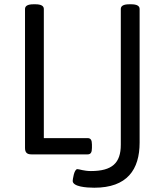

<svg xmlns="http://www.w3.org/2000/svg" viewBox="-20 -722 758 898"><path d="M145 -702H137C109 -702 97 -694 97 -680V-30C97 -9 106 0 127 0H390C404 0 410 -9 410 -30V-46C410 -67 404 -76 390 -76H185V-680C185 -694 173 -702 145 -702ZM593 -702H585C557 -702 545 -694 545 -680V-45C545 41 504 78 405 78C373 78 350 69 342 69C326 69 320 120 320 124C320 151 383 156 421 156C575 156 633 71 633 -55V-680C633 -694 621 -702 593 -702Z"/></svg>

Font: Asap
Style: Regular
Weight: 400
Designer: Pablo Cosgaya
Foundry: Pablo Cosgaya
Version: Version 1.007;PS 001.007;hotconv 1.0.70;makeotf.lib2.5.58329